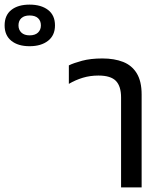

<svg xmlns="http://www.w3.org/2000/svg" viewBox="-288 -811 714 831"><path d="M236 0V-389Q236 -438 213.5 -461Q191 -484 138 -484Q102 -484 70.5 -474.5Q39 -465 10 -448V-528Q30 -538 67 -548Q104 -558 155 -558Q207 -558 245 -543Q283 -528 304 -493.5Q325 -459 325 -402V0ZM-160 -611Q-210 -611 -239 -634.5Q-268 -658 -268 -701Q-268 -745 -239 -768Q-210 -791 -160 -791Q-110 -791 -80 -768Q-50 -745 -50 -701Q-50 -658 -80 -634.5Q-110 -611 -160 -611ZM-160 -658Q-136 -658 -123.5 -670Q-111 -682 -111 -701Q-111 -721 -123.5 -732.5Q-136 -744 -160 -744Q-183 -744 -195.5 -732.5Q-208 -721 -208 -701Q-208 -682 -195.5 -670Q-183 -658 -160 -658Z"/></svg>

Font: Noto Sans Thai
Style: Regular
Weight: 400
Designer: Monotype Design Team
Foundry: Monotype Imaging Inc.
Version: Version 2.001